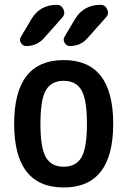

<svg xmlns="http://www.w3.org/2000/svg" viewBox="-20 -785 540 814"><path d="M276.4 -589.8Q261.7 -589.8 253.9 -603.5Q246.1 -617.2 253.9 -629.9L297.9 -704.1Q335 -764.6 406.2 -764.6Q425.8 -764.6 434.6 -745.6Q443.4 -726.6 429.7 -711.9L352.5 -625Q323.2 -589.8 276.4 -589.8ZM220.7 -764.6Q240.2 -764.6 249 -745.6Q257.8 -726.6 245.1 -711.9L168 -625Q137.7 -589.8 90.8 -589.8Q76.2 -589.8 68.4 -603.5Q60.5 -617.2 69.3 -629.9L113.3 -704.1Q149.4 -764.6 220.7 -764.6ZM325.2 -402.8Q301.8 -442.4 250 -442.4Q198.2 -442.4 174.8 -402.8Q151.4 -363.3 151.4 -260.3Q151.4 -157.2 174.8 -117.7Q198.2 -78.1 250 -78.1Q301.8 -78.1 325.2 -117.7Q348.6 -157.2 348.6 -260.3Q348.6 -363.3 325.2 -402.8ZM460 -260.3Q460 9.8 250 9.8Q40 9.8 40 -260.3Q40 -530.3 250 -530.3Q460 -530.3 460 -260.3Z"/></svg>

Font: Rounded-X Mgen+ 1m medium
Style: Regular
Weight: 500
Designer: [Source Han Sans]
Ryoko NISHIZUKA  (kana & ideographs); Paul D. Hunt (Latin, Greek & Cyrillic); Wenlong ZHANG  (bopomofo
Version: Version 1.059.20150602